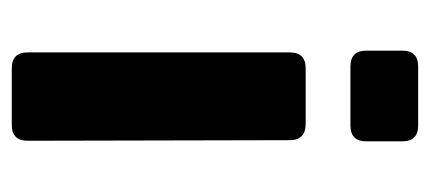

<svg xmlns="http://www.w3.org/2000/svg" viewBox="-222 -508 730 326"><g transform="rotate(90 143.0 -345.0)"><path d="M93 -575Q66 -575 66 -602V-663Q66 -690 93 -690H193Q220 -690 220 -663V-602Q220 -575 193 -575ZM96 0Q69 0 69 -27V-472Q69 -499 96 -499H190Q218 -499 218 -472L219 -27Q219 0 192 0Z"/></g></svg>

Font: Pitagon Sans
Style: Bold
Weight: 700
Designer: Travis Tran
Foundry: Pitagon
Version: Version 1.001; ttfautohint (v1.8.4.7-5d5b);gftools[0.9.26]